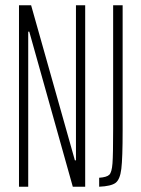

<svg xmlns="http://www.w3.org/2000/svg" viewBox="-20 -708 533 728"><path d="M52 0V-688H98L264 -100H268V-688H303V0H256L91 -588H87V0ZM409 -220V-688H445V-214Q445 -108 440 -67.5Q435 -27 418 -14.5Q401 -2 356 0V-34Q385 -36 394.5 -45.5Q404 -55 406.5 -88.5Q409 -122 409 -220Z"/></svg>

Font: Saira Ultra Condensed Thin
Style: Regular
Weight: 100
Width: 1
Designer: Hector Gatti with collaboration of the Omnibus-Type team
Foundry: Omnibus-Type
Version: Version 1.001; ttfautohint (v1.8)